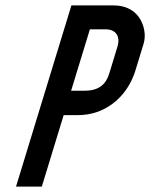

<svg xmlns="http://www.w3.org/2000/svg" viewBox="-20 -687 592 707"><path d="M39 0H134L214.4 -263H264.4C289.7 -263 313 -266.5 334.1 -273.5C405.1 -297 456.6 -355.3 478.8 -428L508.5 -525C513.6 -541.7 514.4 -559 510.9 -577C500.6 -630.1 461.8 -667 398.9 -667H242.9ZM291.9 -353H241.9L311 -579H369C405.5 -579 424.5 -554.4 412.4 -515L382.2 -416C369.8 -375.6 343.2 -353 291.9 -353Z"/></svg>

Font: Din Kursivschrift
Style: Eng
Weight: 400
Version: Version 1.089